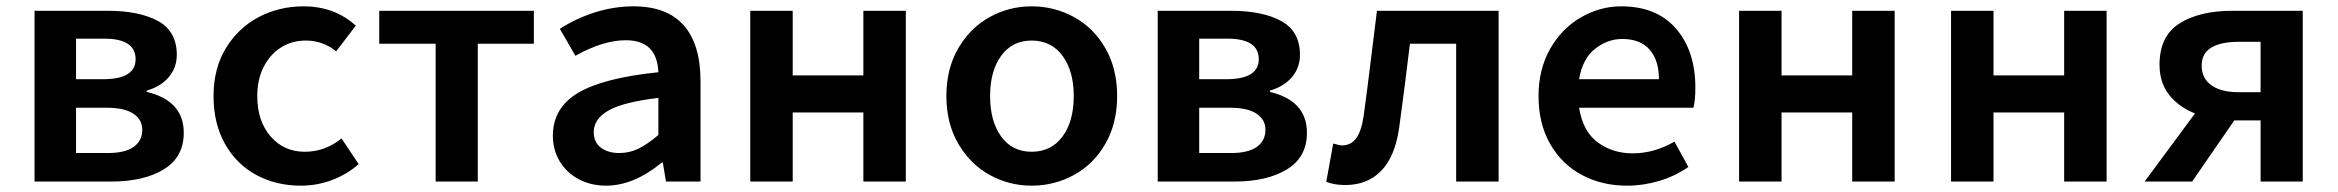

<svg xmlns="http://www.w3.org/2000/svg" viewBox="-20 -573 7378 606"><path d="M89 -539H319Q420 -539 479 -506.5Q538 -474 538 -400Q538 -360 513 -330Q488 -300 443 -287V-283Q560 -255 560 -154Q560 -77 497 -38.5Q434 0 331 0H89ZM408 -386Q408 -451 309 -451H220V-323H305Q408 -323 408 -386ZM429 -163Q429 -196 400.5 -214.5Q372 -233 317 -233H220V-90H320Q375 -90 402 -109.5Q429 -129 429 -163Z M654 -270Q654 -357 693 -421Q732 -485 796.5 -519Q861 -553 938 -553Q1036 -553 1103 -492L1041 -411Q999 -445 945 -445Q901 -445 866.5 -423Q832 -401 812 -361.5Q792 -322 792 -270Q792 -191 834 -142.5Q876 -94 942 -94Q1006 -94 1058 -136L1112 -55Q1076 -23 1028.5 -5Q981 13 930 13Q851 13 788.5 -21Q726 -55 690 -119Q654 -183 654 -270Z M1355 -435H1177V-539H1665V-435H1488V0H1355Z M1725 -145Q1725 -232 1804 -279.5Q1883 -327 2058 -345Q2054 -446 1955 -446Q1884 -446 1796 -397L1747 -482Q1798 -515 1858 -534Q1918 -553 1980 -553Q2085 -553 2138 -493Q2191 -433 2191 -317V0H2082L2072 -60H2069Q1980 13 1893 13Q1845 13 1806.5 -7.5Q1768 -28 1746.5 -64Q1725 -100 1725 -145ZM2058 -147V-264Q1948 -251 1901 -224.5Q1854 -198 1854 -156Q1854 -124 1876.5 -107Q1899 -90 1935 -90Q1967 -90 1995.5 -104Q2024 -118 2058 -147Z M2348 -539H2482V-335H2705V-539H2839V0H2705V-218H2482V0H2348Z M2967 -270Q2967 -356 3004.5 -420.5Q3042 -485 3103.5 -519Q3165 -553 3236 -553Q3308 -553 3370 -519Q3432 -485 3469 -420.5Q3506 -356 3506 -270Q3506 -184 3469 -119.5Q3432 -55 3370 -21Q3308 13 3236 13Q3165 13 3103.5 -21Q3042 -55 3004.5 -119.5Q2967 -184 2967 -270ZM3369 -270Q3369 -349 3333.5 -397Q3298 -445 3236 -445Q3175 -445 3140 -397Q3105 -349 3105 -270Q3105 -190 3140 -142Q3175 -94 3236 -94Q3298 -94 3333.5 -142Q3369 -190 3369 -270Z M3634 -539H3864Q3965 -539 4024 -506.5Q4083 -474 4083 -400Q4083 -360 4058 -330Q4033 -300 3988 -287V-283Q4105 -255 4105 -154Q4105 -77 4042 -38.5Q3979 0 3876 0H3634ZM3953 -386Q3953 -451 3854 -451H3765V-323H3850Q3953 -323 3953 -386ZM3974 -163Q3974 -196 3945.5 -214.5Q3917 -233 3862 -233H3765V-90H3865Q3920 -90 3947 -109.5Q3974 -129 3974 -163Z M4166 1 4188 -120Q4209 -114 4215 -114Q4244 -114 4260.5 -136.5Q4277 -159 4284 -207Q4295 -286 4310 -410L4326 -539H4710V0H4576V-435H4430Q4416 -315 4396 -169Q4383 -79 4339.5 -34Q4296 11 4226 11Q4192 11 4166 1Z M4836 -270Q4836 -354 4872.5 -418.5Q4909 -483 4969.5 -518Q5030 -553 5097 -553Q5209 -553 5270 -482.5Q5331 -412 5331 -296Q5331 -257 5325 -233H4964Q4976 -158 5023 -123.5Q5070 -89 5133 -89Q5201 -89 5265 -126L5309 -46Q5267 -17 5217 -2Q5167 13 5115 13Q5036 13 4972.5 -21Q4909 -55 4872.5 -119Q4836 -183 4836 -270ZM5216 -323Q5216 -383 5186.5 -416.5Q5157 -450 5100 -450Q5054 -450 5014.5 -419Q4975 -388 4964 -323Z M5469 -539H5603V-335H5826V-539H5960V0H5826V-218H5603V0H5469Z M6138 -539H6272V-335H6495V-539H6629V0H6495V-218H6272V0H6138Z M7115 -193H7032L6899 0H6749L6908 -215Q6857 -235 6826.5 -273.5Q6796 -312 6796 -369Q6796 -459 6859 -499Q6922 -539 7027 -539H7248V0H7115ZM7115 -282V-441H7046Q6989 -441 6959 -422.5Q6929 -404 6929 -366Q6929 -326 6959.5 -304Q6990 -282 7046 -282Z"/></svg>

Font: Nebula Sans Semibold
Style: Regular
Weight: 600
Designer: Paul D. Hunt for Adobe (as Source Sans)
Foundry: Nebula Entertainment & Broadcasting LLC
Version: Version 1.010